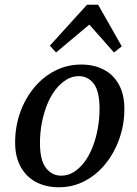

<svg xmlns="http://www.w3.org/2000/svg" viewBox="-20 -779 579 812"><path d="M229 13Q175 13 133.5 -8.5Q92 -30 68 -72.5Q44 -115 44 -176Q44 -243 65 -302.5Q86 -362 124 -408Q162 -454 213 -480Q264 -506 323 -506Q378 -506 419 -484.5Q460 -463 483 -421Q506 -379 506 -318Q506 -253 485 -193Q464 -133 426.5 -86.5Q389 -40 338.5 -13.5Q288 13 229 13ZM239 -36Q268 -36 293 -52Q318 -68 338 -95Q358 -122 372 -158Q386 -194 393.5 -235.5Q401 -277 401 -319Q401 -393 376.5 -425Q352 -457 313 -457Q285 -457 260 -441.5Q235 -426 214.5 -399.5Q194 -373 179.5 -337Q165 -301 157 -259.5Q149 -218 149 -174Q149 -101 174.5 -68.5Q200 -36 239 -36ZM462 -557 334 -702H390L217 -557L191 -586L348 -759H395L495 -583Z"/></svg>

Font: Source Serif 4 Medium
Style: Italic
Weight: 500
Italic angle: -12°
Designer: Frank Grießhammer
Foundry: Adobe Systems Incorporated
Version: Version 4.004;hotconv 1.0.116;makeotfexe 2.5.65601